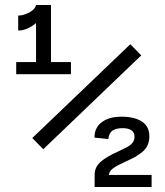

<svg xmlns="http://www.w3.org/2000/svg" viewBox="-20 -750 660 770"><path d="M53 -687.5Q73.5 -687.5 97 -699.8Q120.5 -712 124.5 -730H184.5V-501H264.5V-452.5H45V-501H124.5V-657.5Q88.5 -627.5 53 -627.5ZM109.5 -196.5 502.5 -572.5 546.5 -528 153.5 -151.5ZM359 -198Q358.5 -237 387.5 -259.5Q416.5 -282 467.5 -282Q519.5 -282 549.2 -262.5Q579 -243 579 -203.5Q579 -183 571.5 -166.8Q564 -150.5 547.8 -138.2Q531.5 -126 520.8 -120Q510 -114 489 -104.5Q484.5 -102.5 482.5 -101.5Q446.5 -85 432.5 -74.2Q418.5 -63.5 416.5 -48.5H588V0H359.5V-48.5Q359.5 -80 383.5 -101Q407.5 -122 456 -143.5Q494 -161 504.5 -170Q519.5 -183 519.5 -201Q519.5 -236 471.5 -236Q445 -236 431 -226.2Q417 -216.5 414.5 -192.5Z"/></svg>

Font: Monaspace Radon
Style: Regular
Weight: 400
Designer: Riley Cran & the Lettermatic Team
Foundry: Lettermatic
Version: Version 1.000 (Monaspace Radon)